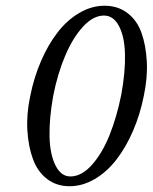

<svg xmlns="http://www.w3.org/2000/svg" viewBox="-20 -646 532 669"><path d="M165.5 -312.5Q151.4 -233.9 152.6 -171.4Q153.8 -108.9 173.1 -70.1Q192.4 -31.2 225.1 -31.2Q264.2 -31.2 300 -71.3Q335.9 -111.3 361.6 -175Q387.2 -238.8 402.8 -317.4Q417 -395.5 415.5 -456.5Q414.1 -517.6 394.8 -554.7Q375.5 -591.8 342.3 -591.8Q305.2 -591.8 269.8 -553.7Q234.4 -515.6 207.5 -452.6Q180.7 -389.6 165.5 -312.5ZM85.4 -311.5Q98.1 -375.5 122.6 -432.4Q147 -489.3 180.2 -532.5Q213.4 -575.7 256.1 -600.8Q298.8 -626 344.2 -626Q390.6 -626 423.8 -600.8Q457 -575.7 472.7 -532.5Q488.3 -489.3 491.5 -432.1Q494.6 -375 481 -311.5Q468.3 -247.6 443.8 -190.7Q419.4 -133.8 386.2 -90.6Q353 -47.4 310.3 -22.2Q267.6 2.9 222.2 2.9Q177.2 2.9 144.3 -22.2Q111.3 -47.4 95.2 -90.6Q79.1 -133.8 75.4 -190.9Q71.8 -248 85.4 -311.5Z"/></svg>

Font: Crimson
Style: Italic
Weight: 400
Italic angle: -11°
Version: Version 0.8